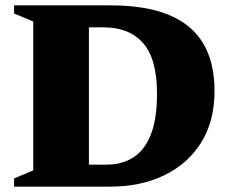

<svg xmlns="http://www.w3.org/2000/svg" viewBox="-20 -696 855 716"><path d="M565.5 -346.5Q565.5 -476 513.8 -535Q462 -594 367 -594H220.5L199.5 -676H392Q522 -676 608.2 -641Q694.5 -606 737.2 -535Q780 -464 780 -357Q780 -243.5 729.8 -163.8Q679.5 -84 591.8 -42Q504 0 392 0H199.5L220.5 -82H377Q435 -82 477.2 -109Q519.5 -136 542.5 -194.2Q565.5 -252.5 565.5 -346.5ZM32.5 0V-30.5L104 -60.5V-616L32.5 -645.5V-676H311.5V0Z"/></svg>

Font: Newsreader 16pt 16pt ExtraBold
Style: Regular
Weight: 800
Version: Version 1.003